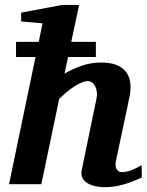

<svg xmlns="http://www.w3.org/2000/svg" viewBox="-20 -757 605 789"><path d="M563 -27.8Q525.4 -9.8 487.1 1.2Q448.7 12.2 409.2 12.2Q391.6 12.2 373.3 8.5Q355 4.9 340.8 -3.4Q326.7 -11.7 319.3 -25.1Q312 -38.6 315.9 -58.1L376 -349.1Q379.9 -367.2 377.7 -381.1Q375.5 -395 370.1 -404.5Q364.7 -414.1 356.9 -418.9Q349.1 -423.8 341.8 -423.8Q330.6 -423.8 316.4 -418.2Q302.2 -412.6 286.6 -402.6Q271 -392.6 254.6 -379.2Q238.3 -365.7 223.1 -350.1L149.9 0H17.1L126 -522.9H45.9V-585H139.2L154.8 -661.1L66.9 -668.9V-705.1L235.8 -736.8H305.2L272.9 -585H374V-522.9H259.8L245.1 -454.1Q275.4 -472.7 314 -486.3Q352.5 -500 397 -500Q434.6 -500 459.5 -489.7Q484.4 -479.5 498.3 -460.9Q512.2 -442.4 515.4 -416.3Q518.6 -390.1 512.2 -358.9L456.1 -94.2Q453.6 -81.5 455.3 -73.2Q457 -64.9 460.9 -59.6Q464.8 -54.2 469.7 -52Q474.6 -49.8 479 -49.8Q501 -49.8 520.3 -57.6Q539.6 -65.4 562 -78.1Z"/></svg>

Font: Charis SIL Eur
Style: Bold Italic
Weight: 700
Italic angle: -11°
Foundry: SIL International
Version: Version 5.000